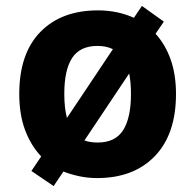

<svg xmlns="http://www.w3.org/2000/svg" viewBox="-20 -591 659 648"><path d="M574 -274Q574 -138 502.5 -64Q431 10 308 10Q277 10 248.5 4Q220 -2 194 -12L161 37L86 -14L119 -63Q84 -100 64.5 -152.5Q45 -205 45 -274Q45 -410 116 -483Q187 -556 311 -556Q376 -556 432 -531L459 -571L533 -518L505 -477Q538 -441 556 -390Q574 -339 574 -274ZM197 -274Q197 -226 206 -193L361 -425Q339 -436 309 -436Q250 -436 223.5 -395.5Q197 -355 197 -274ZM422 -274Q422 -313 416 -343L265 -117Q283 -110 310 -110Q369 -110 395.5 -151.5Q422 -193 422 -274Z"/></svg>

Font: Noto Sans Tai Tham
Style: Bold
Weight: 700
Designer: Monotype Design Team 2013. Revised by David WIlliams 2020
Foundry: Monotype Imaging Inc.
Version: Version 2.002; ttfautohint (v1.8.4.7-5d5b)